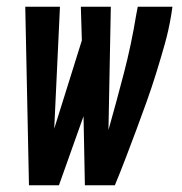

<svg xmlns="http://www.w3.org/2000/svg" viewBox="-20 -550 540 570"><path d="M66 0 55 -530H158L141 -168L223 -430L220 -530H309L302 -164Q326 -249 348 -333.5Q370 -418 384 -504L389 -530H492L488 -504Q481 -461 469 -418.5Q457 -376 444 -334Q431 -292 416 -250Q401 -208 385.5 -166.5Q370 -125 354 -83Q338 -41 321 0H232L228 -205L155 0Z"/></svg>

Font: Iosevka Curly Oblique
Style: Bold
Weight: 700
Italic angle: -9°
Monospace: yes
Designer: Belleve Invis
Foundry: Belleve Invis
Version: Version 11.1.0; ttfautohint (v1.8.3)